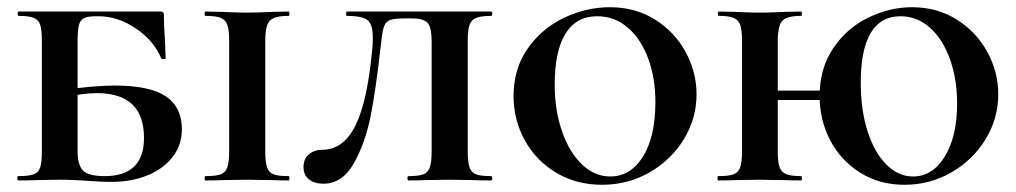

<svg xmlns="http://www.w3.org/2000/svg" viewBox="-20 -500 2816 532"><path d="M270 -12Q379 -12 379 -118Q379 -242 248 -242Q211 -242 149 -229L147 -250Q243 -263 297 -263Q395 -263 439.5 -233Q484 -203 484 -142Q484 -99 459 -66Q434 -33 389.5 -14.5Q345 4 288 4Q261 4 223 1Q209 0 188.5 -1Q168 -2 144 -2L80 -1Q62 0 30 0Q28 0 28 -6Q28 -12 30 -12Q60 -12 73.5 -17Q87 -22 91.5 -36.5Q96 -51 96 -81V-387Q96 -417 91.5 -431Q87 -445 73.5 -450.5Q60 -456 32 -456Q29 -456 29 -462Q29 -468 32 -468H425Q434 -468 434 -460Q434 -427 437 -391L439 -338Q439 -336 433.5 -336Q428 -336 427 -338Q406 -388 356 -421.5Q306 -455 253 -455H246Q223 -455 212.5 -449.5Q202 -444 198.5 -430Q195 -416 195 -386V-81Q195 -43 210 -27.5Q225 -12 270 -12Z M780 -12Q782 -12 782 -6Q782 0 780 0Q749 0 732 -1L664 -2L599 -1Q581 0 549 0Q547 0 547 -6Q547 -12 549 -12Q578 -12 591.5 -17Q605 -22 610 -36.5Q615 -51 615 -81V-387Q615 -417 610 -431Q605 -445 591.5 -450.5Q578 -456 549 -456Q547 -456 547 -462Q547 -468 549 -468L599 -467Q639 -465 664 -465Q691 -465 733 -467L780 -468Q782 -468 782 -462Q782 -456 780 -456Q752 -456 738.5 -450Q725 -444 720 -429.5Q715 -415 715 -385V-81Q715 -51 720 -36.5Q725 -22 738 -17Q751 -12 780 -12Z M1037 -389 1034 -365Q1022 -256 1007.5 -181Q993 -106 961 -48.5Q929 9 876 9Q851 9 836 -3Q821 -15 821 -37Q821 -60 836 -72.5Q851 -85 873 -85Q932 -85 965.5 -153.5Q999 -222 1012 -370Q1013 -380 1013 -396Q1013 -433 998 -444.5Q983 -456 941 -456Q939 -456 939 -462Q939 -468 941 -468H1341Q1344 -468 1344 -462Q1344 -456 1341 -456Q1313 -456 1299.5 -450.5Q1286 -445 1281 -431Q1276 -417 1276 -387V-81Q1276 -51 1281 -36.5Q1286 -22 1299 -17Q1312 -12 1341 -12Q1344 -12 1344 -6Q1344 0 1341 0Q1310 0 1293 -1L1227 -2L1159 -1Q1142 0 1112 0Q1109 0 1109 -6Q1109 -12 1112 -12Q1140 -12 1153 -17Q1166 -22 1171 -36.5Q1176 -51 1176 -81V-385Q1176 -424 1165 -436.5Q1154 -449 1119 -449H1103Q1074 -449 1062 -445Q1050 -441 1045 -429Q1040 -417 1037 -389Z M1403 -234Q1403 -310 1442.5 -366Q1482 -422 1543.5 -451Q1605 -480 1670 -480Q1741 -480 1795.5 -445.5Q1850 -411 1880 -355.5Q1910 -300 1910 -239Q1910 -172 1875 -114.5Q1840 -57 1780 -22.5Q1720 12 1648 12Q1577 12 1521 -21.5Q1465 -55 1434 -111.5Q1403 -168 1403 -234ZM1796 -218Q1796 -284 1776 -338Q1756 -392 1719.5 -423.5Q1683 -455 1635 -455Q1577 -455 1547 -407Q1517 -359 1517 -265Q1517 -194 1537.5 -135.5Q1558 -77 1593 -44Q1628 -11 1671 -11Q1727 -11 1761.5 -66Q1796 -121 1796 -218Z M2083 -249H2305V-223H2083ZM1972 -456Q1969 -456 1969 -462Q1969 -468 1972 -468L2020 -467Q2060 -465 2085 -465Q2112 -465 2152 -467L2200 -468Q2202 -468 2202 -462Q2202 -456 2200 -456Q2160 -456 2147.5 -442Q2135 -428 2135 -385V-81Q2135 -51 2140 -37Q2145 -23 2158.5 -17.5Q2172 -12 2200 -12Q2202 -12 2202 -6Q2202 0 2200 0Q2169 0 2152 -1L2085 -2L2020 -1Q2002 0 1970 0Q1968 0 1968 -6Q1968 -12 1970 -12Q1999 -12 2012.5 -17Q2026 -22 2031 -36.5Q2036 -51 2036 -81V-387Q2036 -417 2031 -431Q2026 -445 2012.5 -450.5Q1999 -456 1972 -456ZM2251 -234Q2251 -310 2288.5 -366Q2326 -422 2385.5 -451Q2445 -480 2507 -480Q2577 -480 2631.5 -445.5Q2686 -411 2716 -355.5Q2746 -300 2746 -239Q2746 -172 2711 -114.5Q2676 -57 2616.5 -22.5Q2557 12 2486 12Q2417 12 2363.5 -21.5Q2310 -55 2280.5 -111Q2251 -167 2251 -234ZM2632 -213Q2632 -281 2612 -336.5Q2592 -392 2556.5 -423.5Q2521 -455 2475 -455Q2420 -455 2392.5 -408.5Q2365 -362 2365 -271Q2365 -195 2384 -136Q2403 -77 2436 -44Q2469 -11 2510 -11Q2564 -11 2598 -66.5Q2632 -122 2632 -213Z"/></svg>

Font: Cormorant Unicase
Style: Bold
Weight: 700
Designer: Christian Thalmann (Catharsis Fonts)
Foundry: Catharsis Fonts
Version: Version 4.000